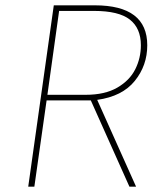

<svg xmlns="http://www.w3.org/2000/svg" viewBox="-20 -701 612 721"><path d="M345 -326 491 0H466L321 -324H155L109 0H86L182 -681H336Q533 -681 533 -531Q533 -455 486 -397Q439 -339 345 -326ZM302 -345Q374 -345 420.5 -372Q467 -399 488 -441Q509 -483 509 -531Q509 -595 467.5 -627.5Q426 -660 333 -660H202L158 -345Z"/></svg>

Font: Fira Sans Thin
Style: Italic
Weight: 250
Italic angle: -8°
Designer: Carrois Corporate & Edenspiekermann AG
Foundry: Carrois Corporate GbR & Edenspiekermann AG
Version: Version 4.203